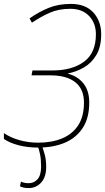

<svg xmlns="http://www.w3.org/2000/svg" viewBox="-20 -744 537 981"><path d="M175 10Q120 10 74.5 -2Q29 -14 0 -34V-64Q31 -42 77.5 -28.5Q124 -15 175 -15Q244 -15 296.5 -36.5Q349 -58 379 -103Q409 -148 409 -220Q409 -289 364.5 -324Q320 -359 238 -359H141L146 -384H248Q348 -384 409 -428.5Q470 -473 470 -569Q470 -626 435 -662.5Q400 -699 339 -699Q280 -699 234.5 -679Q189 -659 143 -628L131 -650Q178 -683 228 -703.5Q278 -724 342 -724Q417 -724 457 -680Q497 -636 497 -569Q497 -505 472.5 -463.5Q448 -422 409 -399.5Q370 -377 328 -369V-367Q376 -355 406 -318Q436 -281 436 -220Q436 -141 402.5 -90Q369 -39 310.5 -14.5Q252 10 175 10ZM126 217Q110 217 99 214Q88 211 82 208L87 184Q93 187 103 189.5Q113 192 127 192Q154 192 172 171.5Q190 151 190 107Q190 70 184.5 43.5Q179 17 172 0H194Q200 16 208 44Q216 72 216 109Q216 160 190.5 188.5Q165 217 126 217Z"/></svg>

Font: Noto Sans Disp Thin
Style: Italic
Weight: 100
Italic angle: -12°
Designer: Monotype Design Team
Foundry: Monotype Imaging Inc.
Version: Version 2.000;GOOG;noto-source:20170915:90ef993387c0